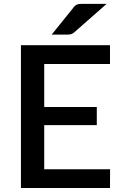

<svg xmlns="http://www.w3.org/2000/svg" viewBox="-20 -948 616 968"><path d="M534.5 -720H85.5V0H534.5L535 -94.5H203V-317H468V-408.5H203V-625.5H534.5ZM517.5 -928.5H397.5C391.5 -928.5 386.2 -928.3 381.8 -928C377.2 -927.7 373.2 -926.8 369.5 -925.5C365.8 -924.2 362.5 -922.3 359.5 -920C356.5 -917.7 353.5 -914.3 350.5 -910L240.5 -773.5H318C326 -773.5 332.7 -774.2 338 -775.5C343.3 -776.8 349 -780.2 355 -785.5Z"/></svg>

Font: Lato Semibold
Style: Regular
Weight: 600
Designer: Lukasz Dziedzic
Foundry: tyPoland Lukasz Dziedzic
Version: Version 2.006; 2014-01-15